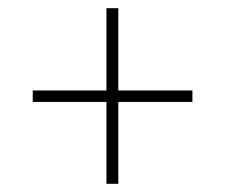

<svg xmlns="http://www.w3.org/2000/svg" viewBox="-20 -592 550 469"><path d="M240 -143H269V-343H450V-371H269V-572H240V-371H60V-343H240Z"/></svg>

Font: Noto Serif Tamil SemiCondensed Thin
Style: Regular
Weight: 100
Width: 4
Designer: Indian Type Foundry, Tom Grace, and the Monotype Design Team
Foundry: Monotype Imaging Inc.
Version: Version 2.004